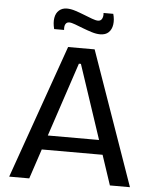

<svg xmlns="http://www.w3.org/2000/svg" viewBox="-57 -896 759 944"><g transform="rotate(5 322.0 -424.0)"><path d="M24 0 257 -660H388L620 0H521L327 -583H317L123 0ZM134 -147V-218H522V-147ZM408 -736Q389 -736 366.5 -743Q344 -750 322 -758.5Q300 -767 281.5 -774Q263 -781 252 -781Q240 -781 234 -771Q228 -761 230 -742H181Q173 -773 177 -797Q181 -821 196.5 -834.5Q212 -848 235 -848Q254 -848 276 -841Q298 -834 320.5 -825Q343 -816 362 -809Q381 -802 392 -802Q406 -802 412 -814Q418 -826 416 -842H464Q472 -814 468.5 -789.5Q465 -765 450 -750.5Q435 -736 408 -736Z"/></g></svg>

Font: Bricolage Grotesque 36pt
Style: Regular
Weight: 400
Designer: Mathieu Triay
Foundry: Atelier Triay
Version: Version 1.001;gftools[0.9.33.dev8+g029e19f]